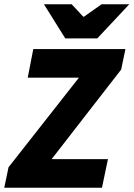

<svg xmlns="http://www.w3.org/2000/svg" viewBox="-26 -880 626 900"><path d="M-6 0 14 -96 344 -516H104L130 -650H562L542 -554L216 -134H480L452 0ZM280 -700 180 -860H310L364 -802H368L450 -860H580L430 -700Z"/></svg>

Font: Source Sans 3 ExtraLight Black
Style: Italic
Weight: 900
Italic angle: -11°
Version: Version 3.052;hotconv 1.1.0;makeotfexe 2.6.0